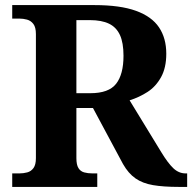

<svg xmlns="http://www.w3.org/2000/svg" viewBox="-20 -734 755 754"><path d="M28 0V-53H56Q72 -53 87 -57Q102 -61 111.5 -74Q121 -87 121 -113V-600Q121 -627 111 -640Q101 -653 86 -657Q71 -661 56 -661H28V-714H351Q452 -714 514 -691.5Q576 -669 604.5 -626.5Q633 -584 633 -523Q633 -468 612.5 -431Q592 -394 559.5 -373Q527 -352 489 -340L613 -137Q639 -94 660.5 -73.5Q682 -53 709 -53H715V0H682Q622 0 581 -7Q540 -14 512 -33.5Q484 -53 463 -90L345 -310H280V-113Q280 -87 288 -74Q296 -61 310.5 -57Q325 -53 343 -53H362V0ZM335 -368Q407 -368 436 -405Q465 -442 465 -515Q465 -566 451 -596.5Q437 -627 408 -641Q379 -655 333 -655H280V-368Z"/></svg>

Font: Noto Serif Hebrew
Style: Bold
Weight: 700
Version: Version 2.003